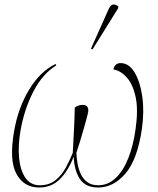

<svg xmlns="http://www.w3.org/2000/svg" viewBox="-20 -825 705 855"><path d="M154 10Q86 10 53 -51Q20 -112 43 -242Q61 -345 109.5 -425.5Q158 -506 227 -540L231 -534Q170 -497 129 -418Q88 -339 71 -242Q60 -177 65 -122Q70 -67 93 -33.5Q116 0 157 0Q199 0 227 -22.5Q255 -45 273 -78.5Q291 -112 304 -144Q307 -200 309.5 -247Q312 -294 313 -346Q329 -358 347 -358Q366 -358 371 -346Q376 -334 370 -315Q366 -297 356.5 -264Q347 -231 337 -197.5Q327 -164 320 -144Q321 -123 325 -98.5Q329 -74 339 -51.5Q349 -29 368 -14.5Q387 0 418 0Q461 0 495 -32Q529 -64 551.5 -121Q574 -178 584 -252Q596 -337 584 -393Q572 -449 545 -479.5Q518 -510 485 -516Q491 -544 517 -544Q554 -544 579 -503Q604 -462 613.5 -395.5Q623 -329 612 -252Q592 -114 538.5 -52Q485 10 417 10Q361 10 336 -27.5Q311 -65 308 -127Q284 -65 247 -27.5Q210 10 154 10ZM392 -605 385 -608 465 -787Q474 -805 485.5 -805Q497 -805 507 -796L506 -788Z"/></svg>

Font: Noto Serif Display SemiCondensed Thin
Style: Italic
Weight: 100
Width: 4
Italic angle: -12°
Designer: Monotype Design Team
Foundry: Monotype Imaging Inc.
Version: Version 2.009